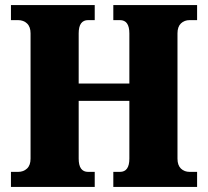

<svg xmlns="http://www.w3.org/2000/svg" viewBox="-20 -734 817 754"><path d="M23 0V-59H51Q72 -59 86 -72Q100 -85 100 -111V-603Q100 -629 86 -642Q72 -655 51 -655H23V-714H352V-655H326Q289 -655 289 -603V-406H488V-603Q488 -655 451 -655H425V-714H754V-655H725Q704 -655 690.5 -642Q677 -629 677 -603V-111Q677 -85 690.5 -72Q704 -59 725 -59H754V0H425V-59H451Q488 -59 488 -111V-338H289V-111Q289 -59 326 -59H352V0Z"/></svg>

Font: Noto Serif SemiCondensed Black
Style: Regular
Weight: 900
Width: 4
Designer: Monotype Design Team
Foundry: Monotype Imaging Inc.
Version: Version 2.014; ttfautohint (v1.8.4.7-5d5b)